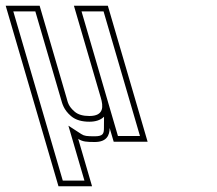

<svg xmlns="http://www.w3.org/2000/svg" viewBox="-57 -496 761 672"><path d="M274.9 1C316.5 1 326.6 -22.5 326.8 -48L340.9 0H459.6L320.4 -476H201.7L295.8 -154C304.4 -124.9 308.2 -90 255.8 -90C233.3 -90 216.2 -95 204.5 -105C181.9 -124.4 180.5 -137.9 175.8 -154L81.7 -476H-37.1L147.7 156H265.2L216.7 -10C232.6 0.3 247 1 274.9 1ZM307.1 -87.6 306.8 -48.2C306.7 -29.3 304.8 -19 274.9 -19C246.5 -19 238.2 -19.9 227.6 -26.8L182.4 -56.1L238.5 136H162.7L-10.4 -456H66.7L156.6 -148.4C160.8 -134.3 165.2 -112.3 191.5 -89.8C208.2 -75.5 230.6 -70 255.8 -70C276.9 -70 294.9 -75.3 307.1 -87.6ZM315.3 -158.5C315 -159.9 315.3 -158.7 315 -159.6L228.4 -456H305.5L432.9 -20H355.8Z"/></svg>

Font: Din Kursivschrift
Style: BreitLeftGho
Weight: 400
Version: Version 1.089